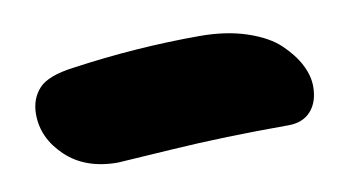

<svg xmlns="http://www.w3.org/2000/svg" viewBox="-35 -823 556 302"><g transform="rotate(-10 243.5 -672.0)"><path d="M133.8 -585Q82 -585 51 -614.5Q20 -644 20 -682.1Q20 -706.5 34.7 -722.7Q49.3 -738.8 90.8 -744.1Q193.8 -758.8 294.9 -758.8Q336.9 -758.8 369.9 -747.8Q402.8 -736.8 420.9 -719.5Q439 -702.1 448 -684.3Q457 -666.5 457 -649.9Q457 -625 444.1 -610.6Q431.2 -596.2 408.2 -596.2Q305.7 -596.2 221.2 -590.6Q136.7 -585 133.8 -585Z"/></g></svg>

Font: Shantell Sans Normal
Style: Regular
Weight: 800
Designer: Stephen Nixon, Anya Danilova, Shantell Martin
Foundry: Arrow Type
Version: Version 1.006;[559af2be0]